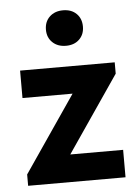

<svg xmlns="http://www.w3.org/2000/svg" viewBox="-50 -720 547 760"><g transform="rotate(-5 223.0 -340.0)"><path d="M31 -45 238 -348H39V-457H415V-412L208 -109H418V0H31ZM229 -539Q196 -539 175.5 -558.5Q155 -578 155 -609Q155 -641 175.5 -660.5Q196 -680 229 -680Q262 -680 282 -660.5Q302 -641 302 -609Q302 -578 282 -558.5Q262 -539 229 -539Z"/></g></svg>

Font: Tilda Sans Bold
Style: Regular
Weight: 700
Designer: ParaType Ltd
Foundry: ParaType Ltd
Version: Version 1.009